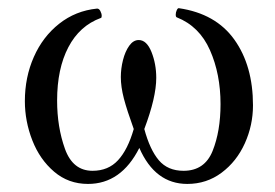

<svg xmlns="http://www.w3.org/2000/svg" viewBox="-20 -440 675 471"><path d="M600.6 -181.6Q600.6 -132.8 580.6 -88.4Q560.5 -43.9 523.7 -16.4Q486.8 11.2 439.5 11.2Q360.4 11.2 321.8 -77.1Q277.3 11.2 195.8 11.2Q147.9 11.2 112.8 -18.8Q77.6 -48.8 59.3 -95.7Q41 -142.6 41 -191.9Q41 -250.5 63 -300.3Q85 -350.1 125.2 -381.8Q165.5 -413.6 217.8 -418.9Q222.7 -419.4 226.1 -413.1Q229.5 -406.7 229.5 -400.9Q229.5 -396.5 227.5 -396Q175.3 -377 147.7 -324.2Q120.1 -271.5 120.1 -193.4Q120.1 -128.4 139.4 -74.7Q158.7 -21 207 -21Q245.6 -21 269.5 -46.9Q293.5 -72.8 308.1 -123.5Q291.5 -169.4 283.9 -198.2Q276.4 -227.1 276.4 -251Q276.4 -271.5 281.7 -292.7Q287.1 -314 297.1 -327.9Q307.1 -341.8 320.3 -341.8Q339.8 -341.8 351.6 -312.5Q363.3 -283.2 363.3 -249Q363.3 -201.2 334 -123.5Q347.7 -72.8 369.6 -46.9Q391.6 -21 430.2 -21Q481.9 -21 501.5 -69.6Q521 -118.2 521 -184.6Q521 -258.3 495.1 -316.9Q469.2 -375.5 413.6 -397.5Q411.1 -398.4 411.1 -404.3Q411.1 -409.7 413.6 -415Q416 -420.4 418.9 -419.9Q509.3 -406.7 554.9 -342.8Q600.6 -278.8 600.6 -181.6Z"/></svg>

Font: JuniusX
Style: Regular
Weight: 400
Designer: Peter S. Baker
Foundry: Briery Creek Software
Version: Version 1.004